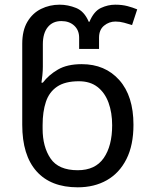

<svg xmlns="http://www.w3.org/2000/svg" viewBox="-20 -790 645 820"><path d="M312 10Q197 10 136 -58.5Q75 -127 75 -257V-603Q75 -660 97 -697Q119 -734 155.5 -752Q192 -770 235 -770Q270 -770 305 -756Q340 -742 359 -697H362Q381 -742 411 -756Q441 -770 472 -770Q501 -770 524 -764Q547 -758 566 -750L544 -683Q528 -688 510 -693Q492 -698 473 -698Q446 -698 424.5 -680.5Q403 -663 403 -629V-581H318V-629Q318 -661 297 -680.5Q276 -700 242 -700Q205 -700 184 -674Q163 -648 163 -601V-505Q163 -489 161 -468.5Q159 -448 157 -437H163Q188 -470 227.5 -493Q267 -516 329 -516Q429 -516 489.5 -448Q550 -380 550 -257Q550 -170 520 -110.5Q490 -51 436.5 -20.5Q383 10 312 10ZM312 -63Q387 -63 423 -115Q459 -167 459 -255Q459 -309 443.5 -351.5Q428 -394 396.5 -418.5Q365 -443 317 -443Q258 -443 224 -420Q190 -397 176 -355Q162 -313 162 -256V-240Q162 -163 196 -113Q230 -63 312 -63Z"/></svg>

Font: Go Noto Current
Style: Regular
Weight: 400
Designer: Monotype Design Team
Foundry: Monotype Imaging Inc.
Version: Version 2.007; ttfautohint (v1.8) -l 8 -r 50 -G 200 -x 14 -D